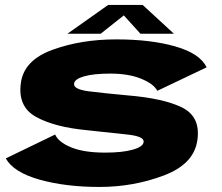

<svg xmlns="http://www.w3.org/2000/svg" viewBox="-20 -755 903 780"><path d="M384.5 4.5Q521.5 4.5 645.2 -42Q769 -88.5 782 -187Q795 -281 719.8 -318.2Q644.5 -355.5 498.5 -367.5Q405 -376 341.5 -384Q278 -392 281 -415Q282.5 -433.5 321.2 -444.8Q360 -456 428.5 -456Q502.5 -456 553.8 -435Q605 -414 619 -386L819.5 -481.5Q792.5 -537.5 692.8 -566.2Q593 -595 452 -595Q309.5 -595 192.8 -552.5Q76 -510 64.5 -416Q52 -321 127 -279.8Q202 -238.5 333.5 -226Q432.5 -216 499.8 -208.2Q567 -200.5 563.5 -178Q561 -158.5 518.8 -146.8Q476.5 -135 407 -135Q321.5 -135 269.5 -156.2Q217.5 -177.5 204 -208.5L3.5 -111.5Q35 -55 140.8 -25.2Q246.5 4.5 384.5 4.5ZM254 -618H389L483 -692.5L550.5 -618H686.5L559.5 -735H419.5Z"/></svg>

Font: Anybody Expanded ExtraBold
Style: Italic
Weight: 800
Width: 7
Italic angle: -10°
Version: Version 1.113;gftools[0.9.25]